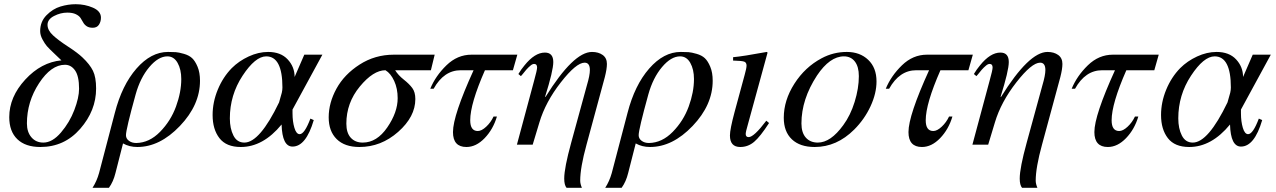

<svg xmlns="http://www.w3.org/2000/svg" viewBox="-20 -688 6066 913"><path d="M460 -604Q460 -585 450.5 -570.5Q441 -556 421 -556Q403 -556 392 -563.5Q381 -571 375.5 -581.5Q370 -592 363 -602.5Q356 -613 340.5 -620.5Q325 -628 300 -628Q268 -628 237 -612Q206 -596 206 -570Q206 -544 232 -520Q258 -496 303.5 -466.5Q349 -437 372 -415Q407 -382 422 -351.5Q437 -321 437 -267Q437 -162 361.5 -75.5Q286 11 172 11Q101 11 62.5 -26Q24 -63 24 -131Q24 -227 100 -309.5Q176 -392 272 -401Q264 -409 238.5 -433Q213 -457 203 -468.5Q193 -480 182 -500.5Q171 -521 171 -540Q171 -585 201 -615.5Q231 -646 267.5 -657Q304 -668 340 -668Q384 -668 422 -651.5Q460 -635 460 -604ZM356 -266Q356 -326 337 -353Q318 -380 289 -380Q223 -380 165.5 -292Q108 -204 108 -101Q108 -60 129.5 -35Q151 -10 186 -10Q229 -10 270 -58Q311 -106 333.5 -165Q356 -224 356 -266Z M451 135 526 -151Q560 -283 629 -362Q698 -441 779 -441Q802 -441 816 -440Q830 -439 854.5 -432Q879 -425 893.5 -411.5Q908 -398 919.5 -370.5Q931 -343 931 -304Q931 -189 835.5 -89Q740 11 633 11Q595 11 565 -6L529 135Q519 176 498 205H420Q440 174 451 135ZM842 -312Q842 -358 824.5 -389Q807 -420 776 -420Q733 -420 690 -369Q647 -318 625 -239Q579 -73 579 -45Q579 -29 593 -18.5Q607 -8 628 -8Q690 -9 741 -61Q792 -113 817 -181.5Q842 -250 842 -312Z M1513 -428 1371 -167V-149Q1371 -110 1380 -80Q1389 -50 1405 -50Q1428 -50 1456 -124L1472 -117Q1435 9 1371 9Q1322 9 1319 -96Q1231 11 1125 11Q1056 11 1023.5 -31Q991 -73 991 -141Q991 -202 1015.5 -261.5Q1040 -321 1082 -364Q1116 -398 1162.5 -419.5Q1209 -441 1255 -441Q1315 -441 1348 -405.5Q1381 -370 1381 -322L1427 -428ZM1323 -272Q1323 -420 1246 -420Q1194 -420 1133.5 -328Q1073 -236 1073 -125Q1073 -77 1090 -43.5Q1107 -10 1142 -10Q1215 -10 1307 -201Q1308 -207 1312.5 -220.5Q1317 -234 1320 -247Q1323 -260 1323 -272Z M2047 -428 2029 -354H1859Q1874 -330 1900 -309.5Q1926 -289 1940.5 -269.5Q1955 -250 1955 -217Q1955 -133 1873.5 -61Q1792 11 1689 11Q1619 11 1581 -26.5Q1543 -64 1543 -130Q1543 -199 1580 -266.5Q1617 -334 1690 -381Q1763 -428 1853 -428ZM1871 -221Q1871 -267 1854.5 -303Q1838 -339 1813 -354Q1755 -354 1691 -276.5Q1627 -199 1627 -100Q1627 -56 1648 -33Q1669 -10 1705 -10Q1772 -10 1821.5 -82Q1871 -154 1871 -221Z M2440 -428 2419 -354H2286Q2216 -195 2216 -116Q2216 -65 2252 -65Q2270 -65 2292 -85.5Q2314 -106 2327 -134H2343Q2325 -73 2284.5 -31Q2244 11 2198 11Q2134 11 2134 -60Q2134 -139 2232 -354H2171Q2091 -354 2042 -266H2026Q2051 -327 2103 -377.5Q2155 -428 2222 -428Z M2572 -228 2574 -227Q2707 -441 2795 -441Q2826 -441 2846 -426.5Q2866 -412 2866 -384Q2866 -360 2856 -321L2769 0Q2739 109 2739 171Q2739 186 2747 205H2674Q2663 192 2663 161Q2663 111 2696 -9L2771 -283Q2785 -330 2785 -355Q2785 -390 2760 -390Q2720 -390 2647 -296.5Q2574 -203 2545 -106L2513 0H2438L2520 -305Q2534 -355 2534 -367Q2534 -384 2520 -384Q2516 -384 2511.5 -382Q2507 -380 2502 -375.5Q2497 -371 2492.5 -367Q2488 -363 2482.5 -356.5Q2477 -350 2473.5 -345.5Q2470 -341 2464.5 -334.5Q2459 -328 2457 -326L2445 -336Q2458 -358 2474 -377Q2523 -438 2571 -438Q2611 -438 2611 -393Q2611 -352 2572 -228Z M2889 135 2964 -151Q2998 -283 3067 -362Q3136 -441 3217 -441Q3240 -441 3254 -440Q3268 -439 3292.5 -432Q3317 -425 3331.5 -411.5Q3346 -398 3357.5 -370.5Q3369 -343 3369 -304Q3369 -189 3273.5 -89Q3178 11 3071 11Q3033 11 3003 -6L2967 135Q2957 176 2936 205H2858Q2878 174 2889 135ZM3280 -312Q3280 -358 3262.5 -389Q3245 -420 3214 -420Q3171 -420 3128 -369Q3085 -318 3063 -239Q3017 -73 3017 -45Q3017 -29 3031 -18.5Q3045 -8 3066 -8Q3128 -9 3179 -61Q3230 -113 3255 -181.5Q3280 -250 3280 -312Z M3624 -114 3637 -103Q3595 -38 3566 -13.5Q3537 11 3500 11Q3451 11 3451 -44Q3451 -73 3473 -155L3521 -332Q3530 -364 3530 -376Q3530 -391 3518.5 -395Q3507 -399 3466 -400V-416Q3512 -420 3626 -441L3630 -438L3536 -95Q3526 -61 3526 -51Q3526 -36 3540 -36Q3565 -36 3624 -114Z M4148 -301Q4148 -244 4119.5 -182.5Q4091 -121 4042 -72Q3959 11 3854 11Q3784 11 3745.5 -25.5Q3707 -62 3707 -128Q3707 -211 3757.5 -290Q3808 -369 3887 -411Q3943 -441 4007 -441Q4069 -441 4108.5 -403.5Q4148 -366 4148 -301ZM4064 -326Q4064 -371 4045 -395.5Q4026 -420 3993 -420Q3926 -420 3865 -329Q3791 -216 3791 -101Q3791 -57 3812 -33.5Q3833 -10 3869 -10Q3930 -10 3990 -93Q4024 -139 4044 -203.5Q4064 -268 4064 -326Z M4606 -428 4585 -354H4452Q4382 -195 4382 -116Q4382 -65 4418 -65Q4436 -65 4458 -85.5Q4480 -106 4493 -134H4509Q4491 -73 4450.5 -31Q4410 11 4364 11Q4300 11 4300 -60Q4300 -139 4398 -354H4337Q4257 -354 4208 -266H4192Q4217 -327 4269 -377.5Q4321 -428 4388 -428Z M4738 -228 4740 -227Q4873 -441 4961 -441Q4992 -441 5012 -426.5Q5032 -412 5032 -384Q5032 -360 5022 -321L4935 0Q4905 109 4905 171Q4905 186 4913 205H4840Q4829 192 4829 161Q4829 111 4862 -9L4937 -283Q4951 -330 4951 -355Q4951 -390 4926 -390Q4886 -390 4813 -296.5Q4740 -203 4711 -106L4679 0H4604L4686 -305Q4700 -355 4700 -367Q4700 -384 4686 -384Q4682 -384 4677.5 -382Q4673 -380 4668 -375.5Q4663 -371 4658.5 -367Q4654 -363 4648.5 -356.5Q4643 -350 4639.5 -345.5Q4636 -341 4630.5 -334.5Q4625 -328 4623 -326L4611 -336Q4624 -358 4640 -377Q4689 -438 4737 -438Q4777 -438 4777 -393Q4777 -352 4738 -228Z M5490 -428 5469 -354H5336Q5266 -195 5266 -116Q5266 -65 5302 -65Q5320 -65 5342 -85.5Q5364 -106 5377 -134H5393Q5375 -73 5334.5 -31Q5294 11 5248 11Q5184 11 5184 -60Q5184 -139 5282 -354H5221Q5141 -354 5092 -266H5076Q5101 -327 5153 -377.5Q5205 -428 5272 -428Z M6023 -428 5881 -167V-149Q5881 -110 5890 -80Q5899 -50 5915 -50Q5938 -50 5966 -124L5982 -117Q5945 9 5881 9Q5832 9 5829 -96Q5741 11 5635 11Q5566 11 5533.5 -31Q5501 -73 5501 -141Q5501 -202 5525.5 -261.5Q5550 -321 5592 -364Q5626 -398 5672.5 -419.5Q5719 -441 5765 -441Q5825 -441 5858 -405.5Q5891 -370 5891 -322L5937 -428ZM5833 -272Q5833 -420 5756 -420Q5704 -420 5643.5 -328Q5583 -236 5583 -125Q5583 -77 5600 -43.5Q5617 -10 5652 -10Q5725 -10 5817 -201Q5818 -207 5822.5 -220.5Q5827 -234 5830 -247Q5833 -260 5833 -272Z"/></svg>

Font: STIX MathJax Main
Style: Italic
Weight: 400
Italic angle: -16.33°
Designer: MicroPress Inc., with final additions and corrections provided by Coen Hoffman, Elsevier (retired)
Version: Version 1.1.1